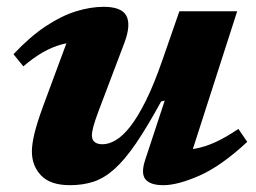

<svg xmlns="http://www.w3.org/2000/svg" viewBox="-20 -530 750 563"><path d="M406 -62 463 -235 452.5 -232.5Q411.5 -157.5 378.5 -109.2Q345.5 -61 315.5 -34.2Q285.5 -7.5 254.2 2.8Q223 13 185 13Q128 13 100.8 -15.2Q73.5 -43.5 73.5 -86Q73.5 -107 80.8 -137.5Q88 -168 106 -217.5L194 -455L225.5 -407.5Q191.5 -408 162.5 -400.2Q133.5 -392.5 106 -376.8Q78.5 -361 48.5 -335.5L19.5 -371Q68 -422.5 114 -453Q160 -483.5 202.8 -496.8Q245.5 -510 284 -510Q336.5 -510 350.5 -483.8Q364.5 -457.5 345 -405L270 -207Q258.5 -176.5 254 -159.8Q249.5 -143 249.5 -133Q249.5 -120 257.5 -113.5Q265.5 -107 281 -107Q299 -107 319.5 -119Q340 -131 362 -159Q384 -187 408 -235.2Q432 -283.5 457 -356L506 -497H675.5L527 -35.5L488.5 -89.5Q521 -88.5 550.8 -93.8Q580.5 -99 611.8 -113.2Q643 -127.5 679 -152L705 -114Q628.5 -43 564.8 -15Q501 13 459 13Q420.5 13 406.5 -4.2Q392.5 -21.5 406 -62Z"/></svg>

Font: Newsreader 9pt
Style: Bold Italic
Weight: 700
Italic angle: -17°
Designer: Hugues Gentile
Foundry: Production Type
Version: Version 1.003